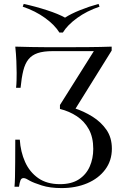

<svg xmlns="http://www.w3.org/2000/svg" viewBox="-20 -946 634 980"><path d="M550 -708V-688L354 -373L359 -394Q408 -378 451.5 -351Q495 -324 523 -284Q551 -244 551 -187Q551 -126 517 -80.5Q483 -35 425 -10.5Q367 14 294 14Q235 14 193 0.5Q151 -13 133 -23Q123 -29 115 -33Q107 -37 100 -37Q89 -37 84.5 -25.5Q80 -14 77 7H54Q56 -14 56.5 -42.5Q57 -71 57.5 -117Q58 -163 58 -233H81Q85 -171 108 -119.5Q131 -68 175 -37Q219 -6 286 -6Q345 -6 382.5 -30.5Q420 -55 438 -96Q456 -137 456 -186Q456 -245 433.5 -286Q411 -327 372.5 -352.5Q334 -378 286 -390V-410L459 -685H249Q202 -685 172.5 -675Q143 -665 125.5 -643.5Q108 -622 99 -586Q90 -550 85 -498H62Q64 -514 64.5 -535Q65 -556 65 -574Q65 -599 63.5 -634.5Q62 -670 58 -708Q95 -707 139 -706Q183 -705 227 -705Q271 -705 307 -705Q364 -705 429.5 -705.5Q495 -706 550 -708ZM483 -926 488 -912Q423 -890 373.5 -854Q324 -818 301 -780H283Q260 -818 210.5 -854Q161 -890 96 -912L101 -926Q161 -913 219.5 -894Q278 -875 312 -856Q341 -875 388 -894Q435 -913 483 -926Z"/></svg>

Font: Playfair Display
Style: Regular
Weight: 400
Designer: Claus Eggers Sørensen
Foundry: Claus Eggers Sørensen
Version: Version 1.203